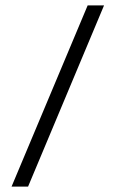

<svg xmlns="http://www.w3.org/2000/svg" viewBox="-20 -695 430 715"><path d="M23 0 306.5 -675H367.5L84.5 0Z"/></svg>

Font: Newsreader 24pt
Style: Bold
Weight: 700
Designer: Hugues Gentile
Foundry: Production Type
Version: Version 1.003